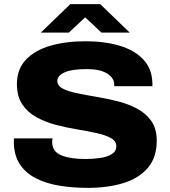

<svg xmlns="http://www.w3.org/2000/svg" viewBox="-20 -899 822 931"><path d="M178 -741 321 -879H466L609 -741H472L393 -815L314 -741ZM406 12Q331 12 266 1Q201 -10 152 -35.5Q103 -61 75 -104.5Q47 -148 47 -214Q47 -222 48 -228H235Q233 -220 233 -211Q233 -164 277 -146Q321 -128 393 -128Q431 -128 465.5 -133Q500 -138 522 -151.5Q544 -165 544 -190Q544 -215 518 -229.5Q492 -244 449 -253.5Q406 -263 354.5 -271.5Q303 -280 251.5 -293.5Q200 -307 157 -330.5Q114 -354 88 -393Q62 -432 62 -491Q62 -564 106 -610Q150 -656 225.5 -677.5Q301 -699 394 -699Q488 -699 561 -677Q634 -655 676 -609.5Q718 -564 719 -493V-481H534V-488Q534 -521 499.5 -542.5Q465 -564 401 -564Q328 -564 293 -548Q258 -532 258 -507Q258 -483 284 -469.5Q310 -456 353 -447Q396 -438 447.5 -429.5Q499 -421 550.5 -408Q602 -395 645 -372Q688 -349 714 -312Q740 -275 740 -217Q740 -135 696.5 -84.5Q653 -34 577.5 -11Q502 12 406 12Z"/></svg>

Font: Archivo SemiExpanded ExtraBold
Style: Regular
Weight: 800
Width: 6
Designer: Hector Gatti
Foundry: Omnibus-Type
Version: Version 2.001; ttfautohint (v1.8.3)